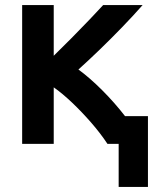

<svg xmlns="http://www.w3.org/2000/svg" viewBox="-20 -553 601 754"><path d="M67 12H191V-210Q224 -187 262.5 -150.5Q301 -114 338 -71.5Q375 -29 402 12H446V181H561V-97H471Q430 -150 381 -199Q332 -248 288 -280Q328 -316 372 -358.5Q416 -401 459.5 -446Q503 -491 540 -533H385Q365 -511 331.5 -476Q298 -441 261 -403.5Q224 -366 191 -334V-533H67Z"/></svg>

Font: Repo DemiBold
Style: Regular
Weight: 600
Designer: Stefan Peev
Foundry: Context Ltd
Version: Version 1.502